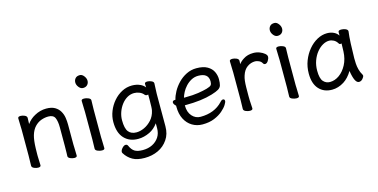

<svg xmlns="http://www.w3.org/2000/svg" viewBox="-82 -1127 3406 1731"><g transform="rotate(-15 1621.0 -261.5)"><path d="M164 -108V-92Q164 -63 167 -5Q167 11 142 11Q125 11 106 3Q84 -6 84 -22Q84 -30 85 -70.5Q86 -111 86 -118V-361Q86 -371 85 -391Q83 -432 83 -465Q83 -481 108 -481Q125 -481 144 -473Q166 -464 166 -447Q165 -409 164 -390Q194 -432 239 -456Q291 -485 348 -485Q398 -485 428.5 -467Q459 -449 475.5 -420.5Q492 -392 497 -359Q502 -326 502 -296V-108Q502 -103 503 -82Q505 -41 505 -5Q505 11 480 11Q463 11 444 3Q422 -6 422 -21V-22Q423 -38 423 -49L424 -118V-290Q424 -347 409 -380Q394 -411 348 -411Q315 -411 281.5 -399Q248 -387 221 -358.5Q194 -330 180 -283Q167 -238 165 -163Q165 -131 164 -108Z M719 -698Q740 -698 757 -676Q774 -654 774 -631.5Q774 -609 759.5 -593.5Q745 -578 719 -578Q697 -578 680 -599.5Q663 -621 663 -643.5Q663 -666 677 -682Q691 -698 719 -698ZM679 -108V-365Q679 -375 678 -395Q676 -436 676 -469Q676 -484 701 -484Q719 -484 739 -476Q762 -467 762 -452Q762 -444 761 -410Q760 -376 760 -365V-108Q760 -103 761 -82Q763 -41 763 -5Q763 10 738 10Q721 10 700 2Q677 -7 677 -22Q677 -31 678 -66.5Q679 -102 679 -108Z M976 30Q993 69 1019 85.5Q1045 102 1095 102Q1145 102 1184 82.5Q1223 63 1246 28Q1269 -7 1269 -55V-101Q1235 -54 1189 -32Q1135 -6 1081 -6Q999 -6 950.5 -58.5Q902 -111 902 -211Q902 -262 921.5 -311Q941 -360 975 -399.5Q1009 -439 1053.5 -462.5Q1098 -486 1149 -486Q1191 -486 1226 -470Q1252 -458 1269 -436Q1269 -442 1268 -450.5Q1267 -459 1267 -469Q1267 -485 1292 -485Q1309 -485 1328 -477Q1350 -468 1350 -453V-452Q1346 -379 1346 -355V-53Q1346 20 1311 70Q1276 122 1219 148.5Q1162 175 1092.5 175Q1023 175 981 151Q937 126 910 82Q906 76 906 70Q906 53 923 34.5Q940 16 955 16Q970 16 976 30ZM1150 -415Q1115 -415 1084.5 -397Q1054 -379 1031 -348.5Q1008 -318 995 -281Q982 -244 982 -206Q982 -129 1007 -98Q1032 -67 1081 -67Q1116 -67 1154 -84.5Q1192 -102 1223 -136Q1254 -170 1265 -220Q1270 -240 1270 -318V-370Q1264 -367 1257 -367Q1246 -367 1239 -375Q1225 -394 1200.5 -404.5Q1176 -415 1150 -415Z M1750 -486Q1814 -486 1852 -464Q1890 -442 1906 -408Q1922 -374 1922 -338.5Q1922 -303 1916 -282Q1910 -261 1889 -248Q1868 -235 1822 -221Q1721 -190 1571 -190H1564V-186Q1564 -126 1596 -89.5Q1628 -53 1675 -53Q1805 -53 1882 -135Q1896 -152 1909 -152Q1925 -152 1925 -134Q1925 -123 1910 -99Q1895 -75 1864 -48Q1833 -21 1786 -1.5Q1739 18 1675 18Q1622 18 1579 -8Q1536 -34 1511.5 -82Q1487 -130 1487 -196V-207Q1479 -214 1472.5 -223.5Q1466 -233 1466 -241Q1466 -260 1491 -260Q1492 -260 1495 -260Q1503 -295 1524 -333.5Q1545 -372 1578.5 -407Q1612 -442 1656 -464Q1700 -486 1750 -486ZM1574 -258H1586Q1659 -258 1709 -266Q1759 -274 1791 -283Q1826 -293 1835 -304Q1844 -315 1844 -338Q1844 -416 1749 -416Q1714 -416 1684 -400Q1654 -384 1631 -359Q1608 -334 1594 -307Q1580 -280 1574 -258Z M2062 -109V-364Q2062 -374 2061 -394Q2059 -435 2059 -468Q2059 -484 2085 -484Q2102 -484 2122 -476Q2144 -467 2144 -450Q2144 -440 2143 -431.5Q2142 -423 2142 -419Q2160 -443 2189 -461Q2227 -486 2281 -486Q2312 -486 2339 -475.5Q2366 -465 2384 -450Q2402 -435 2402 -420Q2402 -402 2389 -382Q2376 -362 2360 -362Q2348 -362 2341 -375Q2332 -392 2312 -400.5Q2292 -409 2278 -409Q2238 -409 2204 -385Q2170 -361 2154 -310Q2147 -289 2144 -263.5Q2141 -238 2140.5 -201Q2140 -164 2140 -121.5Q2140 -79 2142.5 -51Q2145 -23 2145 -6Q2145 10 2119 10Q2102 10 2082 2Q2060 -7 2060 -23Q2060 -32 2061 -67.5Q2062 -103 2062 -109Z M2535 -698Q2556 -698 2573 -676Q2590 -654 2590 -631.5Q2590 -609 2575.5 -593.5Q2561 -578 2535 -578Q2513 -578 2496 -599.5Q2479 -621 2479 -643.5Q2479 -666 2493 -682Q2507 -698 2535 -698ZM2495 -108V-365Q2495 -375 2494 -395Q2492 -436 2492 -469Q2492 -484 2517 -484Q2535 -484 2555 -476Q2578 -467 2578 -452Q2578 -444 2577 -410Q2576 -376 2576 -365V-108Q2576 -103 2577 -82Q2579 -41 2579 -5Q2579 10 2554 10Q2537 10 2516 2Q2493 -7 2493 -22Q2493 -31 2494 -66.5Q2495 -102 2495 -108Z M3171 -4Q3156 13 3136 13Q3096 13 3078 -105Q3043 -46 2996 -16Q2942 18 2884 18Q2808 18 2762.5 -32Q2717 -82 2717 -176Q2717 -240 2738.5 -295.5Q2760 -351 2796 -394Q2832 -437 2877 -461.5Q2922 -486 2970 -486Q3007 -486 3037 -470Q3059 -458 3074 -436V-469Q3074 -485 3101 -485Q3119 -485 3139 -478Q3162 -469 3162 -454V-452V-451Q3156 -407 3153 -343Q3149 -227 3149 -204Q3149 -181 3150.5 -154.5Q3152 -128 3159.5 -98.5Q3167 -69 3183 -43Q3186 -38 3186 -34Q3186 -21 3171 -4ZM3073 -363Q3067 -361 3061 -361Q3055 -361 3050 -367Q3034 -394 3012.5 -405Q2991 -416 2970 -416Q2941 -416 2910.5 -399Q2880 -382 2854 -350Q2828 -318 2812.5 -275Q2797 -232 2797 -182Q2797 -110 2821.5 -82Q2846 -54 2883 -54Q2929 -54 2970.5 -83.5Q3012 -113 3040 -166Q3068 -219 3071 -289V-290Q3072 -303 3072 -324Q3072 -345 3073 -363Z"/></g></svg>

Font: Moon Stars Kai
Style: Bold
Weight: 700
Designer: GuiWonder
Version: Version 1.101